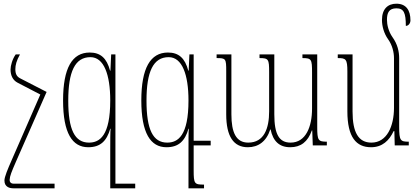

<svg xmlns="http://www.w3.org/2000/svg" viewBox="-20 -786 2263 1038"><path d="M88 -492H65C47 -467 37 -431 37 -410C37 -377 50 -352 75 -339L198 -275L43 80C22 128 4 170 4 190C4 227 35 232 52 232H275V207H54C38 207 32 197 32 187C33 165 43 142 65 91L232 -289L90 -362C70 -372 63 -387 63 -412C63 -434 69 -458 88 -492Z M581 -492 577 -404H575C557 -472 523 -502 465 -502C370 -502 321 -418 321 -243C321 -66 371 10 457 10C523 10 557 -24 576 -90H578C576 -72 576 -29 576 31V232H711V207H604V-492ZM461 -15C384 -15 349 -85 349 -242C349 -398 385 -477 469 -477C542 -477 576 -382 576 -243C576 -52 519 -15 461 -15Z M1004 -492 1000 -404H998C980 -472 946 -502 888 -502C793 -502 744 -418 744 -243C744 -66 794 10 880 10C946 10 980 -24 999 -90H1001C999 -72 999 -29 999 31V232H1083V212C1031 212 1027 208 1027 134V0H1119V-25H1027V-492ZM884 -15C807 -15 772 -85 772 -242C772 -398 808 -477 892 -477C965 -477 999 -382 999 -243C999 -52 942 -15 884 -15Z M1615 -492V-472C1664 -472 1667 -466 1667 -394V-199C1667 -102 1634 -15 1551 -15C1489 -15 1463 -60 1463 -168V-492H1383V-472C1432 -472 1435 -466 1435 -396V-184C1435 -92 1408 -15 1322 -15C1256 -15 1231 -70 1231 -168V-492H1151V-472C1201 -472 1203 -469 1203 -401V-168C1203 -48 1243 10 1320 10C1375 10 1420 -20 1441 -86H1443C1456 -23 1490 10 1549 10C1606 10 1644 -19 1666 -81H1668L1671 0H1747V-20C1700 -20 1695 -27 1695 -100V-492Z M2138 -101V-471C2138 -508 2129 -547 2102 -585C2080 -616 2072 -653 2072 -679C2072 -717 2083 -741 2123 -741C2163 -741 2174 -717 2174 -646C2188 -646 2199 -660 2199 -676C2199 -730 2176 -766 2123 -766C2077 -766 2045 -738 2045 -678C2045 -646 2055 -606 2078 -574C2101 -542 2110 -503 2110 -472V-203C2110 -104 2072 -15 1988 -15C1918 -15 1886 -70 1886 -183V-492H1806V-472C1850 -472 1858 -467 1858 -399V-184C1858 -44 1906 10 1986 10C2047 10 2084 -26 2108 -77H2112L2114 0H2190V-20C2145 -20 2138 -25 2138 -101Z"/></svg>

Font: Noto Serif Armenian ExtraCondensed Thin
Style: Regular
Weight: 100
Width: 2
Designer: Monotype Design Team
Foundry: Monotype Imaging Inc.
Version: Version 2.008